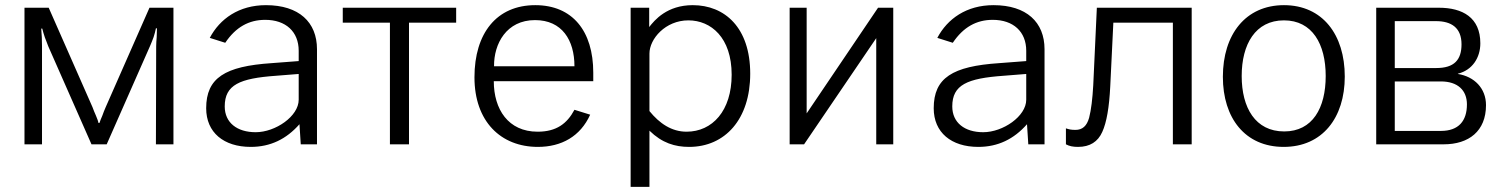

<svg xmlns="http://www.w3.org/2000/svg" viewBox="-20 -560 5833 745"><path d="M75 0H143V-381C143 -403 142 -427 140 -449H144C146 -439 150 -428 154 -415C159 -403 163 -391 167 -381L335 0H394L562 -381C567 -391 571 -404 576 -416C580 -428 583 -440 585 -450H589C589 -440 588 -428 588 -416C587 -404 586 -392 586 -381L585 0H653V-530H560L390 -144C385 -133 381 -122 377 -111C372 -101 369 -91 366 -83H362C361 -90 357 -100 352 -112C347 -122 343 -134 339 -144L169 -530H75Z M953 10C1029 10 1091 -20 1142 -78L1147 0H1210V-369C1210 -474 1140 -540 1012 -540C907 -540 833 -487 794 -413L854 -394C895 -455 946 -483 1009 -483C1089 -483 1139 -437 1139 -363V-323L1034 -315C853 -303 780 -258 780 -140C780 -46 848 10 953 10ZM972 -47C900 -47 852 -84 852 -147C852 -231 910 -256 1051 -266L1139 -273V-173C1139 -109 1049 -47 972 -47Z M1310 -472H1493V0H1567V-472H1750V-530H1310Z M2282 -245V-278C2282 -440 2201 -540 2057 -540C1907 -540 1821 -431 1821 -260C1821 -89 1923 10 2067 10C2159 10 2232 -31 2270 -115L2209 -134C2180 -80 2139 -49 2066 -49C1952 -49 1896 -136 1896 -245ZM1897 -303C1896 -390 1945 -482 2056 -482C2161 -482 2209 -404 2209 -303Z M2500 165V-53C2549 -5 2599 10 2654 10C2793 10 2891 -97 2891 -274C2891 -453 2792 -540 2668 -540C2568 -540 2520 -482 2499 -455V-530H2427V165ZM2644 -49C2586 -49 2539 -81 2500 -129V-352C2500 -409 2562 -481 2651 -481C2739 -481 2819 -414 2819 -270C2819 -130 2744 -49 2644 -49Z M3110 -120V-530H3044V0H3100L3380 -412V0H3446V-530H3387Z M3776 10C3852 10 3914 -20 3965 -78L3970 0H4033V-369C4033 -474 3963 -540 3835 -540C3730 -540 3656 -487 3617 -413L3677 -394C3718 -455 3769 -483 3832 -483C3912 -483 3962 -437 3962 -363V-323L3857 -315C3676 -303 3603 -258 3603 -140C3603 -46 3671 10 3776 10ZM3795 -47C3723 -47 3675 -84 3675 -147C3675 -231 3733 -256 3874 -266L3962 -273V-173C3962 -109 3872 -47 3795 -47Z M4300 -472H4531V0H4604V-530H4236L4222 -229C4219 -176 4214 -134 4206 -103C4197 -71 4180 -56 4153 -56C4136 -56 4128 -58 4116 -62V0C4129 7 4143 10 4163 10C4209 10 4240 -10 4257 -48C4274 -85 4284 -144 4288 -225Z M4961 10C5111 10 5198 -103 5198 -263C5198 -425 5112 -540 4962 -540C4813 -540 4725 -426 4725 -262C4725 -102 4811 10 4961 10ZM4963 -50C4851 -50 4798 -142 4798 -265C4798 -388 4851 -481 4962 -481C5072 -481 5124 -389 5124 -265C5124 -141 5073 -50 4963 -50Z M5320 0H5582C5679 0 5746 -51 5746 -152C5746 -218 5700 -263 5637 -273V-274C5693 -288 5724 -336 5724 -392C5724 -492 5655 -530 5563 -530H5320ZM5392 -52V-244H5571C5637 -244 5672 -209 5672 -155C5672 -91 5640 -52 5571 -52ZM5392 -296V-478H5552C5612 -478 5651 -452 5651 -388C5651 -328 5623 -296 5553 -296Z"/></svg>

Font: Cheyenne Sans Light
Style: Regular
Weight: 300
Designer: The Public Sans project authors (U.S. Web Design System), Libre Franklin designed by Pablo Impallari and Rodrigo Fuenzal
Foundry: The Cheyenne Sans Project Authors
Version: Version 2.007